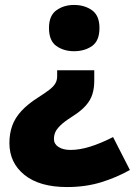

<svg xmlns="http://www.w3.org/2000/svg" viewBox="-20 -583 545 776"><path d="M361 -299V-257Q361 -227 353.5 -202.5Q346 -178 326.5 -156Q307 -134 272 -112Q239 -91 223.5 -75.5Q208 -60 203 -47.5Q198 -35 198 -21Q198 -1 216.5 11Q235 23 265 23Q302 23 345 9.5Q388 -4 437 -29L505 104Q450 135 387.5 154Q325 173 251 173Q140 173 79 124Q18 75 18 -5Q18 -43 29.5 -75Q41 -107 67 -135Q93 -163 134 -189Q164 -208 180.5 -221Q197 -234 204 -246.5Q211 -259 211 -274V-299ZM382 -470Q382 -418 352 -397Q322 -376 279 -376Q238 -376 208 -397Q178 -418 178 -470Q178 -520 208 -541.5Q238 -563 279 -563Q322 -563 352 -541.5Q382 -520 382 -470Z"/></svg>

Font: Noto Sans Khmer Black
Style: Regular
Weight: 900
Version: Version 2.003